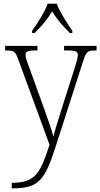

<svg xmlns="http://www.w3.org/2000/svg" viewBox="-20 -786 546 1046"><path d="M155 -619V-606H168C211 -648 237 -679 264 -724C292 -679 318 -648 361 -606H374V-619C346 -657 306 -721 289 -766H240C224 -721 183 -657 155 -619ZM44 210V240H47C193 240 224 198 287 1L431 -447C449 -506 456 -511 502 -511H506V-536H329V-511H354C397 -511 404 -503 404 -485C404 -471 397 -447 388 -419L314 -187C296 -128 281 -82 271 -42C261 -82 234 -154 211 -220L142 -411C126 -453 119 -473 119 -486C119 -504 128 -511 170 -511H184V-536H8V-511H10C59 -511 63 -507 81 -458L250 3C200 153 177 210 44 210Z"/></svg>

Font: Noto Serif Hebrew SemiCondensed ExtraLight
Style: Regular
Weight: 200
Width: 4
Designer: Monotype Design Team
Foundry: Monotype Imaging Inc.
Version: Version 2.004